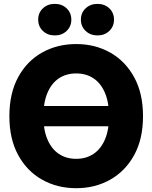

<svg xmlns="http://www.w3.org/2000/svg" viewBox="-20 -968 792 999"><path d="M615.7 -416.5V-311H156.7V-416.5ZM376.5 11.2Q277.8 11.2 199 -33.2Q120.1 -77.6 74.5 -161.4Q28.8 -245.1 28.8 -363.3Q28.8 -482.4 74.5 -566.4Q120.1 -650.4 199 -694.6Q277.8 -738.8 376.5 -738.8Q474.6 -738.8 553.2 -694.6Q631.8 -650.4 678 -566.4Q724.1 -482.4 724.1 -363.3Q724.1 -244.6 678 -160.9Q631.8 -77.1 553.2 -33Q474.6 11.2 376.5 11.2ZM376.5 -141.6Q428.7 -141.6 467 -167.5Q505.4 -193.4 526.4 -243.2Q547.4 -293 547.4 -363.3Q547.4 -434.1 526.4 -484.1Q505.4 -534.2 467 -560.1Q428.7 -585.9 376.5 -585.9Q324.2 -585.9 285.9 -560.1Q247.6 -534.2 226.6 -484.1Q205.6 -434.1 205.6 -363.3Q205.6 -293 226.6 -243.2Q247.6 -193.4 285.9 -167.5Q324.2 -141.6 376.5 -141.6ZM487.3 -783.7Q450.2 -783.7 425.5 -807.1Q400.9 -830.6 400.9 -865.7Q400.9 -901.4 425.5 -924.6Q450.2 -947.8 487.3 -947.8Q524.4 -947.8 548.8 -924.6Q573.2 -901.4 573.2 -865.7Q573.2 -830.6 548.8 -807.1Q524.4 -783.7 487.3 -783.7ZM265.1 -783.7Q227.5 -783.7 203.1 -807.1Q178.7 -830.6 178.7 -865.7Q178.7 -901.4 203.1 -924.6Q227.5 -947.8 265.1 -947.8Q302.2 -947.8 326.7 -924.6Q351.1 -901.4 351.1 -865.7Q351.1 -830.6 326.7 -807.1Q302.2 -783.7 265.1 -783.7Z"/></svg>

Font: Inter 28pt ExtraBold
Style: Regular
Weight: 800
Designer: Rasmus Andersson
Foundry: rsms
Version: Version 4.001;git-66647c0bb